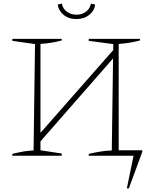

<svg xmlns="http://www.w3.org/2000/svg" viewBox="-20 -858 842 1058"><path d="M48 0V-10Q79 -18 108 -23Q137 -28 165 -29L173 -615L48 -633V-644H320V-635Q294 -628 264.5 -623Q235 -618 203 -616V-126L604 -582V-615L469 -633V-644H751V-635Q725 -628 695.5 -623Q666 -618 634 -616V-30H764V-21L690 180H679L716 0H469V-10Q503 -18 534.5 -23Q566 -28 596 -29L603 -536L203 -79V-30L320 -12V0ZM401 -753Q358 -753 330 -776.5Q302 -800 298 -833L321 -838Q325 -812 347.5 -794.5Q370 -777 401 -777Q433 -777 455 -794.5Q477 -812 481 -838L504 -833Q501 -800 472.5 -776.5Q444 -753 401 -753Z"/></svg>

Font: Piazzolla SC Thin
Style: Regular
Weight: 100
Designer: Juan Pablo del Peral
Foundry: Huerta Tipografica
Version: Version 1.330